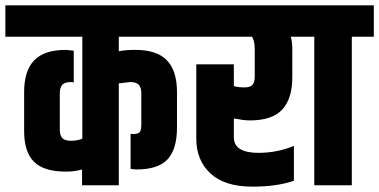

<svg xmlns="http://www.w3.org/2000/svg" viewBox="-60 -691 1414 716"><path d="M247 -174V-554H-40V-671H671V-554H383V-500Q410 -505 444 -505Q525 -505 562.5 -466Q600 -427 600 -348V-215Q600 -135 565 -97Q530 -59 448 -59L427 -61V-192Q433 -191 439 -191Q457 -192 462 -199.5Q467 -207 467 -229V-343Q467 -364 458 -374.5Q449 -385 425 -385L383 -380V0H246V-59Q218 -51 186 -51Q104 -51 67 -87.5Q30 -124 30 -202V-348Q30 -427 67.5 -466Q105 -505 186 -505L215 -502V-384Q210 -385 205 -385Q181 -385 172 -374.5Q163 -364 163 -343V-208Q163 -187 172 -176.5Q181 -166 205 -166Q216 -166 226.5 -168Q237 -170 242 -172Z M1036 -147V-17Q973 5 881 5Q778 5 725 -44Q672 -93 672 -174V-451H812V-370Q830 -365 851 -365Q874 -365 882 -375Q890 -385 890 -404V-507Q890 -522 887.5 -534Q885 -546 882 -550L880 -554H592V-671H1109V-554H1024Q1030 -538 1030 -507V-402Q1030 -323 992.5 -282.5Q955 -242 872 -242Q859 -242 844 -244Q829 -246 820 -248L812 -249V-179Q812 -121 904 -121Q974 -121 1036 -147Z M1112 -554H1030V-671H1334V-554H1252V0H1112Z"/></svg>

Font: Khand Black
Style: Regular
Weight: 900
Designer: Sanchit Sawaria and Jyotish Sonowal (Devanagari), Satya Rajpurohit (Latin)
Foundry: Indian Type Foundry
Version: Version 2.000;PS 1.0;hotconv 1.0.79;makeotf.lib2.5.61930